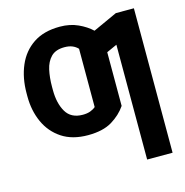

<svg xmlns="http://www.w3.org/2000/svg" viewBox="-110 -656 927 963"><g transform="rotate(-15 353.0 -174.5)"><path d="M668.3 204.5H536.2V-391.7L482.2 -367.2V-88.4Q454.2 -47.2 407 -18.6Q359.7 9.9 282.3 9.9Q201.3 9.9 147 -25.9Q92.7 -61.8 65.3 -122.3Q38 -182.9 38 -256.4V-272Q38 -352.6 65.2 -416Q92.3 -479.4 147 -516Q201.7 -552.6 284.8 -552.6Q337.4 -552.6 378.9 -533.6Q420.5 -514.6 448.5 -487.9L574.6 -545.5H668.3ZM283.4 -95.9Q305.4 -95.9 321.7 -101.7Q338.1 -107.6 350.1 -117.9V-420.5Q338.1 -433.2 321.2 -440.2Q304.3 -447.1 280.5 -447.1Q235.1 -447.1 211.1 -422.8Q187.1 -398.4 178.4 -358.7Q169.7 -318.9 169.7 -272V-254.6Q169.7 -185.7 196 -140.8Q222.3 -95.9 283.4 -95.9Z"/></g></svg>

Font: Linik Sans SemiBold
Style: Regular
Weight: 600
Designer: Rasmus Andersson (font), Cristiano Sobral (main changes)
Foundry: rsms
Version: Version 3.018;June 1, 2022;FontCreator 14.0.0.2814 64-bit; t